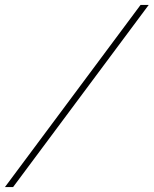

<svg xmlns="http://www.w3.org/2000/svg" viewBox="-67 -742 621 776"><path d="M-47 14 501 -722H534L-14 14Z"/></svg>

Font: Playfair Display Black
Style: Italic
Weight: 900
Italic angle: -14°
Designer: Claus Eggers Sørensen
Foundry: Claus Eggers Sørensen
Version: Version 1.203